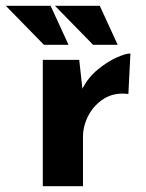

<svg xmlns="http://www.w3.org/2000/svg" viewBox="-76 -644 506 664"><path d="M198 -437 209 -337Q228 -375 261 -402.5Q294 -430 326 -444.5Q358 -459 375 -459L368 -319Q319 -325 284 -303Q249 -281 230 -245Q211 -209 211 -171V0H72V-437ZM-56 -624H99L161 -489H76ZM114 -624H269L331 -489H246Z"/></svg>

Font: Reem Kufi Ink
Style: Bold
Weight: 700
Designer: Khaled Hosny
Version: Version 1.002